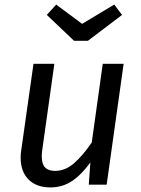

<svg xmlns="http://www.w3.org/2000/svg" viewBox="-20 -805 616 837"><path d="M70 -118Q70 -135 73 -153L126 -527H217L165 -157Q162 -139 162 -124Q162 -90 176.5 -75Q191 -60 220 -60Q265 -60 303.5 -94Q342 -128 380 -184L428 -527H519L445 0H367L374 -97Q335 -43 293.5 -15.5Q252 12 200 12Q139 12 104.5 -22.5Q70 -57 70 -118ZM512 -740 363 -627H303L184 -740L225 -785L338 -701L478 -785Z"/></svg>

Font: Fira Sans
Style: Italic
Weight: 400
Italic angle: -8°
Designer: bBox Type GmbH & Carrois Corporate GbR & Edenspiekermann AG
Foundry: bBox Type GmbH & Carrois Corporate GbR & Edenspiekermann AG
Version: Version 4.301